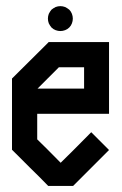

<svg xmlns="http://www.w3.org/2000/svg" viewBox="-20 -612 400 632"><path d="M256.8 -390.6H173.8L103.5 -320.3H256.8ZM338.9 -237.3H102.5V-153.3Q128.9 -127.9 179.7 -76.2Q213.9 -109.4 280.3 -176.8L338.9 -118.2L280.3 -59.6L220.7 0H138.7Q109.4 -30.3 79.1 -59.6L19.5 -119.1V-353.5Q59.6 -393.6 139.6 -472.7V-473.6H338.9ZM194.3 -512.7Q186.5 -509.8 178.7 -509.8Q170.9 -509.8 163.1 -512.7Q155.3 -515.6 149.4 -521.5Q144.5 -527.3 140.6 -535.2Q137.7 -543 137.7 -550.8Q137.7 -558.6 140.6 -566.4Q144.5 -574.2 149.4 -580.1Q155.3 -585 163.1 -588.9Q170.9 -591.8 178.7 -591.8Q186.5 -591.8 194.3 -588.9Q202.1 -585 208 -580.1Q213.9 -574.2 216.8 -566.4Q219.7 -558.6 219.7 -550.8Q219.7 -543 216.8 -535.2Q213.9 -527.3 208 -521.5Q202.1 -515.6 194.3 -512.7Z"/></svg>

Font: mr_KirucoupageG
Style: Regular
Weight: 400
Designer: Jan Henkel
Version: Version 1.00 May 25, 2020, initial release